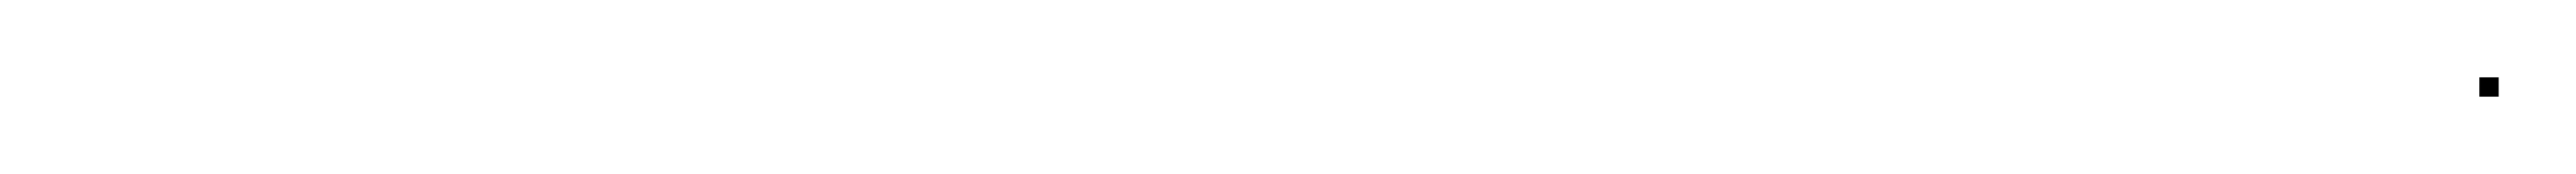

<svg xmlns="http://www.w3.org/2000/svg" viewBox="-20 -511 667 45"><path d="M622 -486V-491H627V-486Z"/></svg>

Font: FRB American Cursive Just Beginnings
Style: Italic
Weight: 400
Italic angle: -25°
Version: Version 2.0;Modular Font Editor K font №1